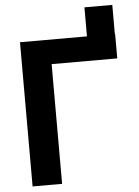

<svg xmlns="http://www.w3.org/2000/svg" viewBox="-59 -919 700 965"><g transform="rotate(-5 291.5 -437.0)"><path d="M545.9 -727.5V-604H214.8V0H65.9V-727.5H403.8V-874H544.4V-727.5Z"/></g></svg>

Font: Inter-Bold
Style: Bold
Weight: 700
Designer: Rasmus Andersson
Foundry: rsms
Version: Version 4.000;git-a52131595